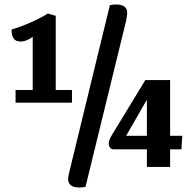

<svg xmlns="http://www.w3.org/2000/svg" viewBox="-20 -740 845 851"><path d="M49 -285V-341H125V-577Q114 -568 99.5 -562Q85 -556 72 -556Q49 -556 40 -570Q31 -584 31 -609Q69 -620 114.5 -640Q160 -660 192 -680L227 -670V-341H299V-285ZM495 -720Q544 -720 544 -682Q544 -676 539 -648L359 88Q348 91 331 91Q282 91 282 53Q282 41 288 19L467 -717Q478 -720 495 -720ZM784 -78H734V0H631V-78H482Q462 -81 462 -106Q462 -118 475 -140L624 -385H734V-138H788ZM631 -298 539 -138H631Z"/></svg>

Font: Sansita Medium
Style: Regular
Weight: 500
Designer: Pablo Cosgaya
Foundry: Omnibus-Type
Version: Version 1.006